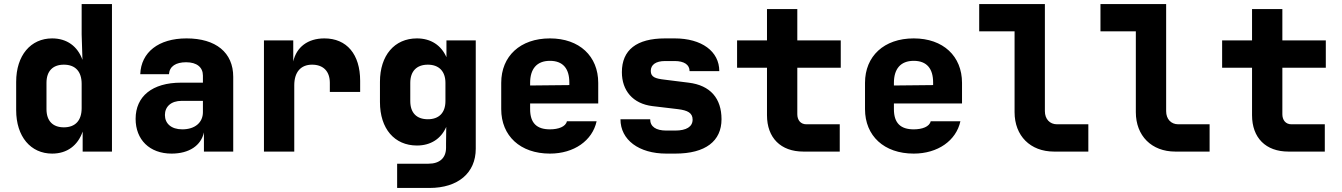

<svg xmlns="http://www.w3.org/2000/svg" viewBox="-20 -750 6640 950"><path d="M238 10C312 10 365 -30 389 -99V0H534V-730H384V-580L388 -454C364 -521 311 -560 238 -560C132 -560 60 -476 60 -345V-205C60 -74 132 10 238 10ZM296 -120C241 -120 210 -152 210 -210V-340C210 -398 241 -430 296 -430C353 -430 384 -396 384 -335V-215C384 -154 353 -120 296 -120Z M829 10C916 10 975 -30 989 -95V0H1134V-370C1134 -490 1048 -560 903 -560C764 -560 678 -491 674 -383H816C819 -422 850 -442 901 -442C954 -442 984 -417 984 -376V-341H876C733 -341 651 -273 651 -162C651 -59 720 10 829 10ZM882 -110C827 -110 796 -139 796 -181C796 -222 826 -251 879 -251H984V-195C984 -144 945 -110 882 -110Z M1286 0H1436V-328C1436 -393 1468 -430 1524 -430C1580 -430 1612 -397 1612 -340V-295H1762V-350C1762 -481 1696 -560 1585 -560C1503 -560 1447 -517 1431 -446V-550H1286Z M1945 180H2105C2246 180 2334 106 2334 -14V-550H2189V-467C2163 -526 2112 -560 2043 -560C1932 -560 1860 -476 1860 -345V-245C1860 -113 1932 -30 2043 -30C2111 -30 2162 -63 2188 -122L2187 -40V-19C2187 31 2156 60 2100 60H1945ZM2097 -160C2041 -160 2010 -192 2010 -250V-340C2010 -397 2041 -430 2097 -430C2152 -430 2184 -397 2184 -340V-250C2184 -192 2152 -160 2097 -160Z M2701 10C2820 10 2911 -54 2932 -150H2785C2779 -123 2743 -110 2701 -110C2636 -110 2603 -141 2603 -210V-238H2940V-340C2940 -472 2847 -560 2701 -560C2554 -560 2460 -472 2460 -340V-210C2460 -78 2554 10 2701 10ZM2603 -340C2603 -408 2635 -449 2701 -449C2766 -449 2797 -410 2797 -342V-329L2603 -327Z M3277 10H3321C3471 10 3550 -52 3550 -160C3550 -263 3495 -328 3387 -341L3267 -356C3224 -361 3200 -368 3200 -399C3200 -429 3224 -448 3271 -448H3318C3365 -448 3392 -430 3392 -398H3539C3539 -496 3452 -560 3318 -560H3271C3130 -560 3057 -503 3057 -393C3057 -302 3111 -237 3208 -225L3334 -210C3383 -204 3407 -191 3407 -158C3407 -123 3376 -104 3321 -104H3277C3226 -104 3197 -123 3197 -160H3050C3050 -58 3141 10 3277 10Z M3955 0H4135V-135H3970C3941 -135 3925 -156 3925 -185V-415H4140V-550H3925V-705H3775V-550H3627V-415H3775V-180C3775 -68 3843 0 3955 0Z M4501 10C4620 10 4711 -54 4732 -150H4585C4579 -123 4543 -110 4501 -110C4436 -110 4403 -141 4403 -210V-238H4740V-340C4740 -472 4647 -560 4501 -560C4354 -560 4260 -472 4260 -340V-210C4260 -78 4354 10 4501 10ZM4403 -340C4403 -408 4435 -449 4501 -449C4566 -449 4597 -410 4597 -342V-329L4403 -327Z M5195 0H5365V-135H5210C5174 -135 5150 -161 5150 -200V-730H4825V-595H5000V-195C5000 -78 5078 0 5195 0Z M5795 0H5965V-135H5810C5774 -135 5750 -161 5750 -200V-730H5425V-595H5600V-195C5600 -78 5678 0 5795 0Z M6355 0H6535V-135H6370C6341 -135 6325 -156 6325 -185V-415H6540V-550H6325V-705H6175V-550H6027V-415H6175V-180C6175 -68 6243 0 6355 0Z"/></svg>

Font: JetBrains Mono ExtraBold
Style: Regular
Weight: 800
Monospace: yes
Designer: Philipp Nurullin, Konstantin Bulenkov
Foundry: JetBrains
Version: Version 2.305